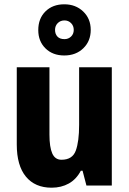

<svg xmlns="http://www.w3.org/2000/svg" viewBox="-20 -863 599 893"><path d="M500 -550V0H382L364 -69H356Q335 -29 300 -9.5Q265 10 220 10Q143 10 100.5 -41.5Q58 -93 58 -191V-550H210V-237Q210 -179 223 -149.5Q236 -120 266 -120Q317 -120 332.5 -162.5Q348 -205 348 -282V-550ZM279 -605Q225 -605 191.5 -638Q158 -671 158 -723Q158 -777 191.5 -810Q225 -843 279 -843Q332 -843 367 -809.5Q402 -776 402 -724Q402 -672 367.5 -638.5Q333 -605 279 -605ZM280 -681Q298 -681 310.5 -693Q323 -705 323 -724Q323 -743 310.5 -755.5Q298 -768 280 -768Q261 -768 248.5 -755.5Q236 -743 236 -724Q236 -705 247 -693Q258 -681 280 -681Z"/></svg>

Font: Noto Sans Thai Cond ExtBd
Style: Regular
Weight: 800
Width: 3
Designer: Monotype Design Team
Foundry: Monotype Imaging Inc.
Version: Version 2.002; ttfautohint (v1.8.4.7-5d5b)